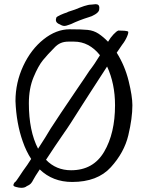

<svg xmlns="http://www.w3.org/2000/svg" viewBox="-20 -859 695 918"><path d="M247 -764Q247 -766 249 -774Q250 -779 269 -787.5Q288 -796 299 -799Q305 -803 321 -807.5Q337 -812 360 -822L382 -830Q403 -837 417 -837L437 -839Q455 -839 455 -822Q455 -815 454 -811Q451 -800 434.5 -790Q418 -780 405 -777Q357 -762 320 -744Q316 -743 305.5 -739Q295 -735 288 -735Q278 -735 267 -742Q247 -749 247 -764ZM613 -356Q613 -294 593.5 -212Q574 -130 510 -59.5Q446 11 325 11Q232 11 170 -49Q146 -13 140 -1Q133 13 127.5 18.5Q122 24 116 27Q110 30 108 31Q99 39 82 39Q71 39 57 35Q44 32 44 26Q44 22 49 14Q56 9 60 2.5Q64 -4 72 -15L90 -42Q111 -70 129 -99Q105 -136 89 -182Q58 -269 54 -376Q54 -464 91 -543.5Q128 -623 188.5 -671Q249 -719 313 -719Q371 -719 399.5 -716Q428 -713 451 -698Q475 -682 497 -659V-660Q508 -679 522.5 -694.5Q537 -710 546 -713Q580 -713 591 -709Q597 -707 588 -685.5Q579 -664 564 -645Q560 -639 538 -607Q577 -545 595 -472Q613 -399 613 -356ZM162 -148Q200 -206 222 -244Q256 -297 349 -434Q387 -489 407 -520Q432 -552 458 -595Q406 -660 334 -660Q329 -660 307.5 -660Q286 -660 270 -653Q254 -646 241 -632Q208 -599 185.5 -571.5Q163 -544 140.5 -490Q118 -436 118 -365Q118 -233 162 -148ZM530 -356Q530 -459 492 -541Q455 -485 446 -470Q431 -447 413 -419Q395 -391 377 -363Q304 -247 288 -226Q241 -158 200 -95Q248 -45 320 -45Q426 -45 478 -133.5Q530 -222 530 -356Z"/></svg>

Font: Barrio
Style: Regular
Weight: 400
Designer: Pablo Cosgaya & Sergio Jimenez
Foundry: Pablo Cosgaya & Sergio Jimenez
Version: Version 1.005